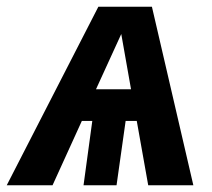

<svg xmlns="http://www.w3.org/2000/svg" viewBox="-60 -550 628 570"><path d="M346 -191H313L286 0H188L214 -191H183L96 0H-40L232 -530H391L514 0H380ZM329 -285 300 -449 225 -285Z"/></svg>

Font: Fira Sans SemiBold
Style: Italic
Weight: 600
Italic angle: -8°
Designer: bBox Type GmbH & Carrois Corporate GbR & Edenspiekermann AG
Foundry: bBox Type GmbH & Carrois Corporate GbR & Edenspiekermann AG
Version: Version 4.301